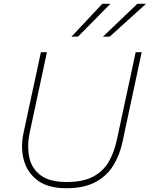

<svg xmlns="http://www.w3.org/2000/svg" viewBox="-20 -990 795 1019"><path d="M332 9Q235.5 9 180 -32.2Q124.5 -73.5 106.5 -140.5Q97 -175.5 97 -213.5Q97 -248 105 -285Q112 -316.5 122.5 -366.5Q133 -416 145.5 -473.5Q160 -539.5 172.2 -596.8Q184.5 -654 197 -713H229Q216.5 -654 204.2 -596.5Q192 -539 177.5 -472.5L138 -288Q129.5 -248 129.5 -212Q129.5 -182 135.5 -154.5Q148.5 -94.5 196.5 -59.2Q244.5 -24 333 -24Q420.5 -24 474.2 -52.5Q528 -81 557 -131.2Q586 -181.5 600 -247L648.5 -473Q663 -539.5 675.2 -596.8Q687.5 -654 700 -713H732Q719.5 -654 707.2 -596.8Q695 -539.5 680.5 -472.5Q665.5 -402 651.5 -337Q637.5 -271.5 630 -236Q615.5 -167.5 581.5 -112Q547.5 -56.5 487 -23.8Q426.5 9 332 9ZM526 -795Q573 -840 618 -883Q663 -926 709 -970H755Q706.5 -926 659 -883Q611.5 -839.5 563 -796ZM359 -795Q401 -840 441.5 -883Q482 -926 523 -970H566Q523 -926 480.8 -883.2Q438.5 -840.5 394 -796Z"/></svg>

Font: Heraclito Thin
Style: Italic
Weight: 100
Italic angle: -12°
Designer: Kostas Bartsokas (font) & Cristiano Sobral (main changes)
Foundry: Kostas Bartsokas (font) & Cristiano Sobral (main changes)
Version: Version 1.00;July 8, 2020;FontCreator 13.0.0.2655 64-bit